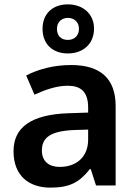

<svg xmlns="http://www.w3.org/2000/svg" viewBox="-20 -850 625 880"><path d="M291 -605C359 -605 411 -647 411 -719C411 -788 358 -830 291 -830C222 -830 175 -788 175 -718C175 -647 222 -605 291 -605ZM291 -667C259 -667 241 -687 241 -718C241 -749 263 -768 291 -768C320 -768 342 -749 342 -718C342 -687 321 -667 291 -667ZM306 -552C225 -552 154 -532 100 -504L138 -416C186 -438 238 -457 290 -457C349 -457 384 -431 384 -357V-334L293 -331C125 -325 42 -268 42 -157C42 -43 114 10 211 10C302 10 345 -16 392 -75H396L420 0H510V-364C510 -490 440 -552 306 -552ZM318 -254 384 -256V-210C384 -128 327 -85 254 -85C206 -85 172 -109 172 -160C172 -218 209 -249 318 -254Z"/></svg>

Font: Noto Sans Lao SemiBold
Style: Regular
Weight: 600
Designer: Monotype Design Team
Foundry: Monotype Imaging Inc.
Version: Version 2.003